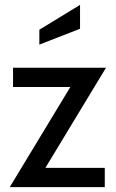

<svg xmlns="http://www.w3.org/2000/svg" viewBox="-20 -768 478 788"><path d="M20 0 296 -456 305 -411H33.5V-490H415L139 -34L130 -79H410V0ZM141.5 -585V-646L308.5 -748V-650Z"/></svg>

Font: Cabin
Style: Regular
Weight: 400
Width: 4
Designer: Pablo Impallari
Foundry: Pablo Impallari. http://www.impallari.com Igino Marini. http://www.ikern.com
Version: Version 3.001